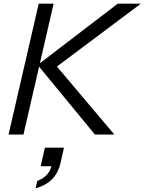

<svg xmlns="http://www.w3.org/2000/svg" viewBox="-20 -740 795 1056"><path d="M27 0 193 -720H275L109 0ZM173 -372 628 -720H755L293 -374ZM502 0 187 -383 293 -374 609 0ZM176 296 185 255Q215 244 236 223Q257 202 264 169L292 174H204L227 72H332L312 160Q300 211 267 245Q234 279 176 296Z"/></svg>

Font: Instrument Sans
Style: Italic
Weight: 400
Italic angle: -13°
Designer: Rodrigo Fuenzalida
Foundry: fragTYPE
Version: Version 1.000;gftools[0.9.28]